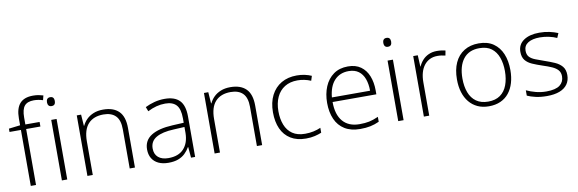

<svg xmlns="http://www.w3.org/2000/svg" viewBox="-53 -1207 4997 1659"><g transform="rotate(-10 2445.0 -377.5)"><path d="M283 -491H158V0H112V-491H12V-520L112 -532V-592Q112 -679 149.5 -722Q187 -765 266 -765Q293 -765 314.5 -761Q336 -757 355 -751L345 -711Q327 -717 306.5 -720.5Q286 -724 266 -724Q209 -724 183.5 -693.5Q158 -663 158 -592V-531H283Z M432 -531V0H385V-531ZM409 -726Q428 -726 436 -715.5Q444 -705 444 -687Q444 -669 436 -658.5Q428 -648 409 -648Q392 -648 383.5 -658.5Q375 -669 375 -687Q375 -705 383.5 -715.5Q392 -726 409 -726Z M841 -541Q931 -541 978.5 -494Q1026 -447 1026 -347V0H980V-344Q980 -425 943 -462Q906 -499 837 -499Q750 -499 703 -448Q656 -397 656 -294V0H609V-531H647L654 -432H657Q671 -462 695.5 -486.5Q720 -511 756.5 -526Q793 -541 841 -541Z M1381 -540Q1468 -540 1511 -496Q1554 -452 1554 -355V0H1518L1510 -94H1507Q1490 -64 1465.5 -40.5Q1441 -17 1405.5 -3.5Q1370 10 1319 10Q1268 10 1231.5 -7.5Q1195 -25 1175.5 -57.5Q1156 -90 1156 -136Q1156 -215 1221.5 -256Q1287 -297 1409 -303L1508 -308V-347Q1508 -429 1476 -464Q1444 -499 1379 -499Q1339 -499 1301 -489Q1263 -479 1224 -459L1209 -498Q1247 -517 1290.5 -528.5Q1334 -540 1381 -540ZM1414 -266Q1313 -262 1259 -230.5Q1205 -199 1205 -135Q1205 -85 1237 -57.5Q1269 -30 1326 -30Q1415 -30 1461 -80.5Q1507 -131 1508 -218V-271Z M1957 -541Q2047 -541 2094.5 -494Q2142 -447 2142 -347V0H2096V-344Q2096 -425 2059 -462Q2022 -499 1953 -499Q1866 -499 1819 -448Q1772 -397 1772 -294V0H1725V-531H1763L1770 -432H1773Q1787 -462 1811.5 -486.5Q1836 -511 1872.5 -526Q1909 -541 1957 -541Z M2526 10Q2447 10 2392.5 -23.5Q2338 -57 2310.5 -118Q2283 -179 2283 -262Q2283 -349 2315 -411.5Q2347 -474 2404.5 -507.5Q2462 -541 2540 -541Q2577 -541 2609.5 -534Q2642 -527 2669 -515L2656 -474Q2628 -486 2598 -492Q2568 -498 2539 -498Q2473 -498 2426.5 -469Q2380 -440 2355.5 -387Q2331 -334 2331 -263Q2331 -196 2351.5 -143.5Q2372 -91 2415 -61.5Q2458 -32 2526 -32Q2565 -32 2599.5 -39.5Q2634 -47 2663 -60V-17Q2637 -6 2603 2Q2569 10 2526 10Z M2989 -541Q3057 -541 3101.5 -509Q3146 -477 3168 -421.5Q3190 -366 3190 -295V-261H2806Q2806 -150 2857 -91Q2908 -32 3003 -32Q3052 -32 3088 -39.5Q3124 -47 3169 -67V-24Q3130 -6 3091 2Q3052 10 3002 10Q2921 10 2866.5 -23.5Q2812 -57 2785 -118.5Q2758 -180 2758 -261Q2758 -340 2784.5 -403.5Q2811 -467 2862.5 -504Q2914 -541 2989 -541ZM2988 -500Q2911 -500 2863.5 -449Q2816 -398 2807 -301H3142Q3142 -360 3125.5 -405Q3109 -450 3075 -475Q3041 -500 2988 -500Z M3383 -531V0H3336V-531ZM3360 -726Q3379 -726 3387 -715.5Q3395 -705 3395 -687Q3395 -669 3387 -658.5Q3379 -648 3360 -648Q3343 -648 3334.5 -658.5Q3326 -669 3326 -687Q3326 -705 3334.5 -715.5Q3343 -726 3360 -726Z M3769 -539Q3790 -539 3809 -536.5Q3828 -534 3844 -530L3836 -487Q3819 -491 3803 -493.5Q3787 -496 3767 -496Q3729 -496 3699.5 -481.5Q3670 -467 3649.5 -440.5Q3629 -414 3618.5 -377Q3608 -340 3608 -293V0H3561V-531H3601L3606 -431H3608Q3621 -461 3643 -485.5Q3665 -510 3697 -524.5Q3729 -539 3769 -539Z M4367 -266Q4367 -205 4352 -154.5Q4337 -104 4307.5 -67Q4278 -30 4233.5 -10Q4189 10 4131 10Q4075 10 4032 -10Q3989 -30 3959 -66.5Q3929 -103 3913.5 -153.5Q3898 -204 3898 -266Q3898 -351 3926 -412.5Q3954 -474 4008 -507.5Q4062 -541 4136 -541Q4214 -541 4265 -505.5Q4316 -470 4341.5 -408.5Q4367 -347 4367 -266ZM3946 -266Q3946 -196 3966 -143Q3986 -90 4027.5 -60.5Q4069 -31 4132 -31Q4196 -31 4237.5 -60.5Q4279 -90 4299 -143.5Q4319 -197 4319 -266Q4319 -333 4300 -385.5Q4281 -438 4241 -468.5Q4201 -499 4135 -499Q4042 -499 3994 -437Q3946 -375 3946 -266Z M4844 -139Q4844 -92 4820.5 -58.5Q4797 -25 4751.5 -7.5Q4706 10 4640 10Q4585 10 4541.5 0Q4498 -10 4468 -24V-71Q4506 -53 4550.5 -41.5Q4595 -30 4641 -30Q4724 -30 4760.5 -58.5Q4797 -87 4797 -136Q4797 -169 4779 -190Q4761 -211 4727.5 -226Q4694 -241 4647 -256Q4599 -272 4561 -288.5Q4523 -305 4501 -332Q4479 -359 4479 -406Q4479 -470 4530.5 -505.5Q4582 -541 4668 -541Q4715 -541 4756.5 -532Q4798 -523 4831 -509L4814 -469Q4784 -483 4744.5 -491.5Q4705 -500 4666 -500Q4600 -500 4562.5 -476.5Q4525 -453 4525 -408Q4525 -373 4543 -353.5Q4561 -334 4594.5 -321Q4628 -308 4671 -293Q4718 -277 4757 -260Q4796 -243 4820 -215Q4844 -187 4844 -139Z"/></g></svg>

Font: Noto Sans Oriya ExtraLight
Style: Regular
Weight: 250
Version: Version 2.003